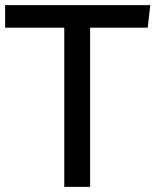

<svg xmlns="http://www.w3.org/2000/svg" viewBox="-22 -730 607 750"><path d="M565 -710 555 -622H330V0H229V-622H-2V-710Z"/></svg>

Font: Livvic Medium
Style: Regular
Weight: 500
Designer: Jacques Le Bailly, Baron von Fonthausen
Version: Version 1.001; ttfautohint (v1.8.2)